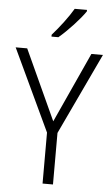

<svg xmlns="http://www.w3.org/2000/svg" viewBox="-62 -987 593 1028"><g transform="rotate(5 234.5 -473.5)"><path d="M363 -939V-947H297C271 -902 225 -842 186 -798V-788H223C270 -827 334 -896 363 -939ZM235 -337 62 -714H0L207 -274V0H263V-277L469 -714H407Z"/></g></svg>

Font: Noto Sans Malayalam SemiCondensed Light
Style: Regular
Weight: 300
Width: 4
Designer: Jelle Bosma - Monotype Design Team
Foundry: Monotype Imaging Inc.
Version: Version 2.104